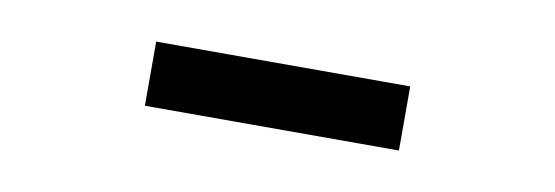

<svg xmlns="http://www.w3.org/2000/svg" viewBox="-25 -826 665 230"><g transform="rotate(10 307.0 -711.0)"><path d="M153 -672H462V-750H153Z"/></g></svg>

Font: Noto Sans JP Medium
Style: Regular
Weight: 500
Designer: Ryoko NISHIZUKA  (kana, bopomofo & ideographs); Paul D. Hunt (Latin, Greek & Cyrillic); Sandoll Communications , Soo-you
Foundry: Adobe
Version: Version 2.002;hotconv 1.0.116;makeotfexe 2.5.65601